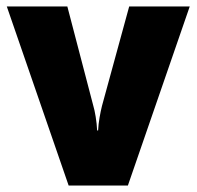

<svg xmlns="http://www.w3.org/2000/svg" viewBox="-20 -639 607 593"><path d="M192 -66 1 -619H188L268 -313Q272 -300 275.5 -278.5Q279 -257 280 -236H283Q284 -256 287.5 -276Q291 -296 295 -312L379 -619H566L375 -66Z"/></svg>

Font: Noto Sans Malayalam UI SemiCondensed Black
Style: Regular
Weight: 900
Width: 4
Designer: Jelle Bosma - Monotype Design Team
Foundry: Monotype Imaging Inc.
Version: Version 2.104; ttfautohint (v1.8.4.7-5d5b)